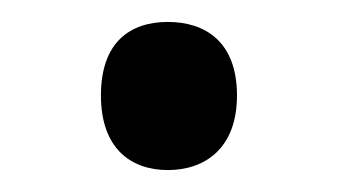

<svg xmlns="http://www.w3.org/2000/svg" viewBox="-20 -440 308 175"><path d="M72 -353C72 -305 99 -285 133 -285C167 -285 196 -305 196 -353C196 -402 167 -420 133 -420C99 -420 72 -402 72 -353Z"/></svg>

Font: Noto Sans Arabic
Style: Regular
Weight: 400
Designer: Monotype Design Team, Nadine Chahine, Nizar Qandah and Khaled Hosny
Foundry: Monotype Imaging Inc.
Version: Version 2.012